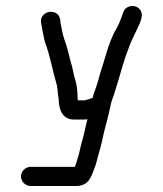

<svg xmlns="http://www.w3.org/2000/svg" viewBox="-20 -476 543 641"><path d="M226 -77H259C263 -77 267 -77 272 -78L266 -54L260 -27L252 2C246 29 239 58 230 81H82C65 81 50 96 50 113C50 130 65 145 82 145H233C281 145 286 108 300 73C304 57 310 36 315 18L322 -11C330 -51 341 -82 349 -123C353 -144 357 -148 362 -165C371 -194 380 -223 388 -252C394 -273 402 -296 409 -314C420 -347 438 -375 450 -407C453 -419 456 -428 450 -440C436 -465 397 -459 391 -433C384 -415 379 -398 369 -381C354 -356 344 -327 335 -298C326 -266 315 -236 307 -204C301 -183 294 -169 289 -149C281 -146 272 -144 264 -141H240C240 -144 240 -146 239 -148C239 -170 237 -188 232 -207C225 -227 223 -250 216 -270C210 -294 203 -323 195 -344C189 -361 186 -381 182 -400L181 -410C175 -452 111 -441 117 -400L119 -390L123 -368C126 -353 129 -335 135 -322C149 -280 157 -235 170 -191L172 -177C173 -164 174 -157 176 -145C176 -107 191 -77 226 -77Z"/></svg>

Font: Electronic
Style: SeBd
Weight: 600
Version: Version 1.011